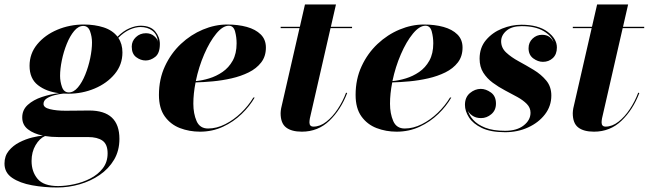

<svg xmlns="http://www.w3.org/2000/svg" viewBox="-64 -580 2905 860"><path d="M241.7 -160.2Q230.7 -160.2 220.2 -160.9Q201.2 -158.9 180.5 -153.8Q159.9 -148.7 145.4 -139.2Q130.9 -129.6 130.9 -114.5Q130.9 -98.1 159.5 -91.1Q188.2 -84 229.5 -84Q255.9 -84 285.4 -84.5Q314.9 -85 335.7 -85Q470.9 -85 470.9 42Q470.9 95 446.9 135.5Q422.9 176 382.4 203.7Q342 231.4 292.6 245.6Q243.2 259.8 192.6 259.8Q133.8 259.8 79.5 249.9Q25.1 240 -9.4 216.7Q-43.9 193.4 -43.9 152.8Q-43.9 118.9 -24.8 95.5Q-5.6 72 22.8 57.5Q51.3 43 80.1 35.9Q108.9 28.8 128.2 27.6Q87.2 19.3 61.4 -0.6Q35.6 -20.5 35.6 -54Q35.6 -87.9 60.5 -110.4Q85.4 -132.8 123.5 -145.5Q161.6 -158.2 200.7 -162.6Q143.6 -169.4 106 -198.6Q68.4 -227.8 68.4 -285.2Q68.4 -340.1 102.9 -381.8Q137.5 -423.6 193 -446.9Q248.5 -470.2 311.5 -470.2Q360.4 -470.2 400.3 -457.3Q440.2 -444.3 462.4 -415.5Q488.8 -441.9 516 -453.4Q543.2 -464.8 565.7 -464.8Q609.9 -464.8 631 -439.6Q652.1 -414.3 652.1 -383.1Q652.1 -341.8 631.5 -325.4Q610.8 -309.1 588.4 -309.1Q565.9 -309.1 546 -324Q526.1 -338.9 526.1 -371.3Q526.1 -396 544.7 -413.6Q563.2 -431.2 589.8 -431.2Q611.6 -431.2 626.6 -418.3Q641.6 -405.5 644 -392.3Q640.1 -426.5 618.3 -442.7Q596.4 -459 565.7 -459Q543.2 -459 517.3 -447.6Q491.5 -436.3 465.8 -410.6Q484.4 -383.5 484.4 -345.2Q484.4 -290.3 450 -248.7Q415.5 -207 360.1 -183.6Q304.7 -160.2 241.7 -160.2ZM244.1 -166Q266.1 -166 285 -188.6Q304 -211.2 318.1 -246.3Q332.3 -281.5 340.2 -319.9Q348.1 -358.4 348.1 -389.9Q348.1 -415.3 339.5 -439.6Q330.8 -463.9 309.1 -463.9Q287.1 -463.9 268.2 -441.3Q249.3 -418.7 235.1 -383.5Q220.9 -348.4 213 -309.9Q205.1 -271.5 205.1 -240Q205.1 -214.6 213.7 -190.3Q222.4 -166 244.1 -166ZM77.4 141.1Q77.4 189 104.4 221.2Q131.3 253.4 196 253.4Q229.5 253.4 267.8 245.2Q306.2 237.1 340.3 219.6Q374.5 202.1 396.2 174.2Q418 146.2 418 106.9Q418 66.2 395.1 50Q372.3 33.9 330.8 33.9H198.5Q165.5 33.9 137.7 29.3Q113.3 39.8 95.3 70.2Q77.4 100.6 77.4 141.1Z M802 -115.5Q802 -71.3 816.5 -37.8Q831.1 -4.4 867.9 -4.4Q906.2 -4.4 944.6 -23.7Q982.9 -43 1015.7 -74.6Q1048.6 -106.2 1070.8 -143.1H1076.7Q1054.7 -104.5 1018.4 -69.5Q982.2 -34.4 934.7 -12.3Q887.2 9.8 831.8 9.8Q783.9 9.8 741.9 -6.3Q700 -22.5 674 -58.7Q647.9 -95 647.9 -155Q647.9 -225.6 674.8 -283.4Q701.7 -341.3 746.2 -383.2Q790.8 -425 845 -447.6Q899.2 -470.2 953.9 -470.2Q1002.4 -470.2 1041.6 -459.4Q1080.8 -448.5 1103.9 -425.7Q1127 -402.8 1127 -366.9Q1127 -327.4 1105.8 -300.2Q1084.7 -272.9 1049.8 -255.7Q1014.9 -238.5 973 -229Q931.2 -219.5 889 -215.6Q846.9 -211.7 812 -210.9Q802 -160.4 802 -115.5ZM960.9 -464.8Q933.8 -464.8 904.5 -429.2Q875.2 -393.6 850.7 -336.9Q826.2 -280.3 813 -216.8Q841.3 -219.2 873 -228.9Q904.8 -238.5 932.7 -257.7Q960.7 -276.9 978.3 -308.3Q995.8 -339.8 995.8 -386Q995.8 -413.6 988.9 -439.2Q981.9 -464.8 960.9 -464.8Z M1491 -163.1Q1462.4 -88.1 1411.3 -39.2Q1360.1 9.8 1288.1 9.8Q1241.7 9.8 1217.3 -9.2Q1192.9 -28.1 1192.9 -73Q1192.9 -76.7 1193.6 -83.6Q1194.3 -90.6 1195.3 -95L1277.6 -454.1H1193.1V-460H1279.1L1302 -560.1H1440.9L1418 -460H1512.9V-454.1H1416.5L1324 -50Q1323.2 -45.7 1322.6 -40.6Q1322 -35.6 1322 -32Q1322 -12.9 1340.1 -12.9Q1369.6 -12.9 1397.6 -34.8Q1425.5 -56.6 1448.6 -91.4Q1471.7 -126.2 1486.1 -165Z M1682.9 -115.5Q1682.9 -71.3 1697.4 -37.8Q1711.9 -4.4 1748.8 -4.4Q1787.1 -4.4 1825.4 -23.7Q1863.8 -43 1896.6 -74.6Q1929.4 -106.2 1951.7 -143.1H1957.5Q1935.5 -104.5 1899.3 -69.5Q1863 -34.4 1815.6 -12.3Q1768.1 9.8 1712.6 9.8Q1664.8 9.8 1622.8 -6.3Q1580.8 -22.5 1554.8 -58.7Q1528.8 -95 1528.8 -155Q1528.8 -225.6 1555.7 -283.4Q1582.5 -341.3 1627.1 -383.2Q1671.6 -425 1725.8 -447.6Q1780 -470.2 1834.7 -470.2Q1883.3 -470.2 1922.5 -459.4Q1961.7 -448.5 1984.7 -425.7Q2007.8 -402.8 2007.8 -366.9Q2007.8 -327.4 1986.7 -300.2Q1965.6 -272.9 1930.7 -255.7Q1895.8 -238.5 1853.9 -229Q1812 -219.5 1769.9 -215.6Q1727.8 -211.7 1692.9 -210.9Q1682.9 -160.4 1682.9 -115.5ZM1841.8 -464.8Q1814.7 -464.8 1785.4 -429.2Q1756.1 -393.6 1731.6 -336.9Q1707 -280.3 1693.8 -216.8Q1722.2 -219.2 1753.9 -228.9Q1785.6 -238.5 1813.6 -257.7Q1841.6 -276.9 1859.1 -308.3Q1876.7 -339.8 1876.7 -386Q1876.7 -413.6 1869.8 -439.2Q1862.8 -464.8 1841.8 -464.8Z M2415.3 -391.1Q2407 -419.7 2370 -441.3Q2333 -462.9 2272.5 -462.9Q2228.3 -462.9 2204.5 -442.4Q2180.7 -421.9 2180.7 -395Q2180.7 -365.7 2203.4 -344.6Q2226.1 -323.5 2259.6 -305.3Q2293.2 -287.1 2326.7 -266.8Q2360.1 -246.6 2382.8 -219.2Q2405.5 -191.9 2405.5 -152.1Q2405.5 -105 2377.1 -67.9Q2348.6 -30.8 2301.6 -9.3Q2254.6 12.2 2198.5 12.2Q2133.8 12.2 2094.2 -6.8Q2054.7 -25.9 2036.6 -54.2Q2018.6 -82.5 2018.6 -110.1Q2018.6 -144.5 2041 -163.2Q2063.5 -181.9 2089.6 -181.9Q2112.1 -181.9 2134.8 -165.8Q2157.5 -149.7 2157.5 -116Q2157.5 -85.9 2136.7 -68.5Q2116 -51 2090.6 -51Q2066.7 -51 2050.3 -63Q2033.9 -75 2031 -87.6Q2036.4 -64.9 2055.3 -43.5Q2074.2 -22 2109.4 -8.1Q2144.5 5.9 2198.5 5.9Q2251 5.9 2281.6 -18.1Q2312.3 -42 2312.3 -75Q2312.3 -97.4 2295.8 -114.3Q2279.3 -131.1 2253.3 -145.5Q2227.3 -159.9 2198.2 -175Q2169.2 -190.2 2143.2 -209.4Q2117.2 -228.5 2100.7 -254.6Q2084.2 -280.8 2084.2 -317.1Q2084.2 -366.7 2112.9 -400.6Q2141.6 -434.6 2184.8 -451.9Q2228 -469.2 2271.5 -469.2Q2346.7 -469.2 2388.5 -437.9Q2430.4 -406.5 2430.4 -367.4Q2430.4 -336.7 2412.2 -319.8Q2394 -303 2367.9 -303Q2345.5 -303 2324.5 -318.5Q2303.5 -334 2303.5 -364Q2303.5 -390.1 2321.5 -407.1Q2339.6 -424.1 2363.5 -424.1Q2384 -424.1 2396.2 -415.3Q2408.4 -406.5 2415.3 -391.1Z M2799.6 -163.1Q2771 -88.1 2719.8 -39.2Q2668.7 9.8 2596.7 9.8Q2550.3 9.8 2525.9 -9.2Q2501.5 -28.1 2501.5 -73Q2501.5 -76.7 2502.2 -83.6Q2502.9 -90.6 2503.9 -95L2586.2 -454.1H2501.7V-460H2587.6L2610.6 -560.1H2749.5L2726.6 -460H2821.5V-454.1H2725.1L2632.6 -50Q2631.8 -45.7 2631.2 -40.6Q2630.6 -35.6 2630.6 -32Q2630.6 -12.9 2648.7 -12.9Q2678.2 -12.9 2706.2 -34.8Q2734.1 -56.6 2757.2 -91.4Q2780.3 -126.2 2794.7 -165Z"/></svg>

Font: Bodoni* 36
Style: Bold Italic
Weight: 700
Italic angle: -13°
Version: Version 2.000; ttfautohint (v1.8.1)